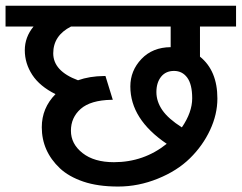

<svg xmlns="http://www.w3.org/2000/svg" viewBox="-35 -669 864 686"><path d="M614.8 -213.9Q651.7 -267.9 651.7 -317.7Q651.7 -367.5 634 -391.6Q616.3 -415.6 586.7 -415.6Q557.1 -415.6 540.4 -394.6Q523.8 -373.6 523.8 -340Q523.8 -306.4 545 -275.5Q566.2 -244.7 614.8 -213.9ZM372.1 -89.5Q478.8 -89.5 560.7 -155.2Q430.7 -243.2 430.7 -360Q430.7 -416.6 470.4 -458.3Q510.1 -500 574.8 -500.5V-574.3H218.9Q155.2 -542 155.2 -478.5Q155.2 -415.1 243.7 -382.2Q285.1 -396.9 336.7 -397.4H341.8L368 -312.4H363Q288.7 -310.9 253.5 -280.1Q218.4 -249.2 218.4 -202Q218.4 -154.7 259.9 -122.1Q301.3 -89.5 372.1 -89.5ZM179 -67.7Q114.3 -128.9 114.3 -214.4Q114.3 -283.1 163.3 -332.7Q107.2 -360.5 80.4 -401.4Q53.6 -442.4 53.6 -489.4Q53.6 -536.4 84.9 -574.3H-15.2V-648.6H808.4V-574.3H679.5V-466.6Q741.7 -416.6 741.7 -317Q741.7 -260.4 715.6 -204.5Q689.6 -148.6 643.8 -103.6Q598.1 -58.6 528.8 -30.6Q459.6 -2.5 387 -2.5Q314.5 -2.5 262.6 -20.2Q210.8 -37.9 179 -67.7Z"/></svg>

Font: Khula SemiBold
Style: Regular
Weight: 600
Designer: Erin McLaughlin, Steve Matteson
Version: Version 1.002;PS 1.0;hotconv 1.0.72;makeotf.lib2.5.5900; ttf